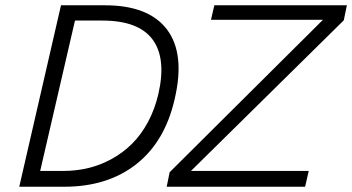

<svg xmlns="http://www.w3.org/2000/svg" viewBox="-20 -710 1339 730"><path d="M53.2 0 211.9 -689.9H378.9Q545.4 -689.9 615 -597.7Q684.6 -505.4 644 -333Q607.4 -171.9 498.3 -85.9Q389.2 0 224.1 0ZM613.8 0 625 -55.2 1208 -634.8H782.2L794.9 -689.9H1298.8L1287.1 -632.8L706.1 -60.1H1153.8L1140.1 0ZM132.8 -60.1H221.2Q270.5 -60.1 316.7 -71.3Q362.8 -82.5 405.3 -106Q447.8 -129.4 482.2 -163.6Q516.6 -197.8 542.5 -245.8Q568.4 -293.9 582 -352.1Q613.3 -487.8 560.1 -559.8Q506.8 -631.8 369.1 -631.8H265.1Z"/></svg>

Font: HK Grotesk Light Italic
Style: Regular
Weight: 300
Italic angle: -13°
Designer: Alfredo Marco Pradil and Stefan Peev
Foundry: Hanken Design Co.
Version: Version 1.000;PS 001.000;hotconv 1.0.88;makeotf.lib2.5.64775